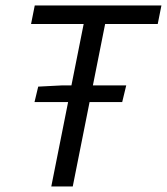

<svg xmlns="http://www.w3.org/2000/svg" viewBox="-20 -676 605 696"><path d="M105.1 -306.1 118.5 -362 206.2 -366.5H437.6L423 -306.1ZM165.9 0 283.3 -589.1H92.6L106 -656.3H565.2L551.8 -589.1H361.1L243.7 0Z"/></svg>

Font: Source Sans Variable
Style: Italic
Weight: 200
Italic angle: -11°
Designer: Paul D. Hunt
Foundry: Adobe Systems Incorporated
Version: Version 3.006;hotconv 1.0.111;makeotfexe 2.5.65597